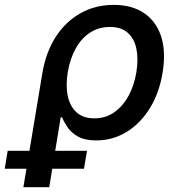

<svg xmlns="http://www.w3.org/2000/svg" viewBox="-105 -570 739 794"><path d="M-8.3 204.1 70.3 -268.1Q84.5 -353.5 125 -416.7Q165.5 -480 227.1 -514.9Q288.6 -549.8 365.2 -549.8Q439.9 -549.8 490 -516.4Q540 -482.9 560.8 -420.9Q581.5 -358.9 567.9 -272.5Q554.2 -186 514.6 -122.3Q475.1 -58.6 417.7 -23.9Q360.4 10.7 293.9 10.7Q246.1 10.7 217.8 -5.1Q189.5 -21 174.6 -43.2Q159.7 -65.4 151.9 -84.5H146L98.6 204.1ZM285.2 -80.6Q331.5 -80.6 367.2 -105.5Q402.8 -130.4 426.5 -173.6Q450.2 -216.8 459 -271.5Q467.8 -326.2 459 -368.4Q450.2 -410.6 423.1 -434.6Q396 -458.5 349.1 -458.5Q303.7 -458.5 267.8 -435.3Q231.9 -412.1 208.5 -370.4Q185.1 -328.6 175.3 -272Q166 -215.3 175.5 -171.9Q185.1 -128.4 212.6 -104.5Q240.2 -80.6 285.2 -80.6ZM-85.4 127.9 -73.2 53.7H254.9L242.2 127.9Z"/></svg>

Font: Inter 16pt Medium
Style: Italic
Weight: 500
Italic angle: -9.3988°
Version: Version 4.001;git-66647c0bb